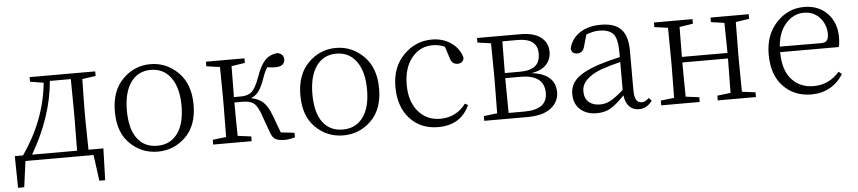

<svg xmlns="http://www.w3.org/2000/svg" viewBox="-42 -771 5267 1179"><g transform="rotate(-5 2592.0 -182.0)"><path d="M132.8 -35.2H410.2Q412.1 -144.5 412.1 -226.6V-284.2Q412.1 -367.2 410.2 -476.6H281.2Q261.7 -254.9 132.8 -35.2ZM480.5 -35.2H572.3L566.4 160.2H530.3L508.8 0H88.9L67.4 160.2H29.3L26.4 -35.2H77.1Q219.7 -240.2 242.2 -468.8L159.2 -482.4V-510.7H563.5V-482.4L480.5 -470.7Q477.5 -306.6 477.5 -284.2V-226.6Q477.5 -199.2 480.5 -35.2Z M1075.7 -56.2Q1003.9 13.7 904.3 13.7Q804.7 13.7 733.4 -56.2Q662.1 -126 662.1 -253.9Q662.1 -381.8 733.9 -453.6Q805.7 -525.4 904.3 -525.4Q1002.9 -525.4 1075.2 -453.6Q1147.5 -381.8 1147.5 -253.9Q1147.5 -126 1075.7 -56.2ZM904.3 -22.5Q983.4 -22.5 1028.3 -82.5Q1073.2 -142.6 1073.2 -253.9Q1073.2 -365.2 1027.8 -427.7Q982.4 -490.2 904.3 -490.2Q825.2 -490.2 780.8 -428.2Q736.3 -366.2 736.3 -253.9Q736.3 -141.6 780.3 -82Q824.2 -22.5 904.3 -22.5Z M1666 -38.1 1750 -28.3V0Q1710.9 9.8 1689.5 9.8Q1647.5 9.8 1628.9 -1.5Q1610.4 -12.7 1599.6 -43.9L1554.7 -168.9Q1537.1 -214.8 1514.6 -230.5Q1492.2 -246.1 1446.3 -246.1H1398.4Q1398.4 -149.4 1400.4 -40L1483.4 -29.3V0H1246.1V-29.3L1329.1 -39.1Q1331.1 -150.4 1331.1 -226.6V-284.2Q1331.1 -361.3 1329.1 -470.7L1246.1 -482.4V-510.7H1483.4V-482.4L1400.4 -469.7Q1398.4 -362.3 1398.4 -279.3H1442.4Q1485.4 -279.3 1509.3 -300.8Q1533.2 -322.3 1557.6 -390.6Q1582 -460 1611.3 -490.2Q1640.6 -520.5 1687.5 -525.4Q1726.6 -516.6 1726.6 -482.4Q1723.6 -439.5 1668 -439.5Q1644.5 -439.5 1618.2 -444.3Q1599.6 -415 1587.9 -377.9Q1570.3 -327.1 1550.8 -300.8Q1531.2 -274.4 1502 -263.7Q1548.8 -254.9 1576.7 -229Q1604.5 -203.1 1625 -148.4Z M2219.2 -56.2Q2147.5 13.7 2047.9 13.7Q1948.2 13.7 1877 -56.2Q1805.7 -126 1805.7 -253.9Q1805.7 -381.8 1877.4 -453.6Q1949.2 -525.4 2047.9 -525.4Q2146.5 -525.4 2218.8 -453.6Q2291 -381.8 2291 -253.9Q2291 -126 2219.2 -56.2ZM2047.9 -22.5Q2127 -22.5 2171.9 -82.5Q2216.8 -142.6 2216.8 -253.9Q2216.8 -365.2 2171.4 -427.7Q2126 -490.2 2047.9 -490.2Q1968.8 -490.2 1924.3 -428.2Q1879.9 -366.2 1879.9 -253.9Q1879.9 -141.6 1923.8 -82Q1967.8 -22.5 2047.9 -22.5Z M2807.6 -115.2 2826.2 -105.5Q2772.5 13.7 2632.8 13.7Q2524.4 13.7 2458 -59.6Q2391.6 -132.8 2391.6 -254.9Q2391.6 -377 2465.3 -451.2Q2539.1 -525.4 2639.6 -525.4Q2707 -525.4 2757.8 -490.2Q2808.6 -455.1 2824.2 -396.5Q2818.4 -363.3 2785.2 -363.3Q2749 -363.3 2739.3 -402.3L2715.8 -474.6Q2678.7 -490.2 2642.6 -490.2Q2562.5 -490.2 2512.2 -427.7Q2461.9 -365.2 2461.9 -261.7Q2461.9 -158.2 2514.2 -97.2Q2566.4 -36.1 2649.4 -36.1Q2748 -36.1 2807.6 -115.2Z M3070.3 -35.2H3167Q3308.6 -35.2 3308.6 -137.7Q3308.6 -250 3161.1 -250H3068.4V-226.6Q3068.4 -144.5 3070.3 -35.2ZM3165 -476.6H3070.3Q3068.4 -373 3068.4 -281.2H3159.2Q3224.6 -281.2 3255.4 -305.7Q3286.1 -330.1 3286.1 -382.8Q3286.1 -476.6 3165 -476.6ZM2917 -510.7H3182.6Q3266.6 -510.7 3310.1 -477.5Q3353.5 -444.3 3353.5 -386.7Q3353.5 -342.8 3324.7 -310.1Q3295.9 -277.3 3233.4 -266.6Q3377.9 -248 3377.9 -135.7Q3377.9 -78.1 3329.1 -39.1Q3280.3 0 3180.7 0H2917V-29.3L3000 -39.1Q3002 -150.4 3002 -226.6V-284.2Q3002 -361.3 3000 -470.7L2917 -482.4Z M3780.3 -115.2V-287.1Q3722.7 -273.4 3657.2 -251Q3539.1 -204.1 3539.1 -127.9Q3539.1 -84 3564.9 -61Q3590.8 -38.1 3634.8 -38.1Q3668.9 -38.1 3699.7 -54.7Q3730.5 -71.3 3780.3 -115.2ZM3935.5 -51.8 3952.1 -34.2Q3919.9 11.7 3870.1 11.7Q3833 11.7 3810.1 -12.7Q3787.1 -37.1 3782.2 -81.1Q3731.4 -28.3 3695.3 -7.3Q3659.2 13.7 3609.4 13.7Q3548.8 13.7 3509.3 -20.5Q3469.7 -54.7 3469.7 -117.2Q3469.7 -170.9 3508.3 -209Q3546.9 -247.1 3641.6 -280.3Q3709 -301.8 3780.3 -317.4V-349.6Q3780.3 -430.7 3754.4 -460.4Q3728.5 -490.2 3667 -490.2Q3631.8 -490.2 3587.9 -473.6L3567.4 -402.3Q3557.6 -362.3 3523.4 -362.3Q3487.3 -362.3 3484.4 -396.5Q3500 -458 3552.2 -491.7Q3604.5 -525.4 3681.6 -525.4Q3765.6 -525.4 3805.7 -483.9Q3845.7 -442.4 3845.7 -349.6V-112.3Q3845.7 -66.4 3856.9 -47.9Q3868.2 -29.3 3891.6 -29.3Q3913.1 -29.3 3935.5 -51.8Z M4591.8 -482.4 4508.8 -469.7Q4506.8 -360.4 4506.8 -284.2V-226.6Q4506.8 -149.4 4508.8 -40L4591.8 -29.3V0H4356.4V-29.3L4438.5 -39.1Q4441.4 -206.1 4441.4 -251H4160.2Q4160.2 -149.4 4162.1 -40L4245.1 -29.3V0H4007.8V-29.3L4090.8 -39.1Q4092.8 -150.4 4092.8 -226.6V-284.2Q4092.8 -361.3 4090.8 -470.7L4007.8 -482.4V-510.7H4245.1V-482.4L4162.1 -469.7Q4160.2 -364.3 4160.2 -285.2H4441.4Q4441.4 -309.6 4438.5 -470.7L4356.4 -482.4V-510.7H4591.8Z M4764.6 -295.9 5018.6 -294.9Q5044.9 -294.9 5055.2 -308.1Q5065.4 -321.3 5065.4 -347.7Q5065.4 -405.3 5027.8 -447.8Q4990.2 -490.2 4929.7 -490.2Q4866.2 -490.2 4818.8 -438Q4771.5 -385.7 4764.6 -295.9ZM5125 -261.7H4763.7Q4764.6 -149.4 4816.4 -92.8Q4868.2 -36.1 4951.2 -36.1Q5045.9 -36.1 5110.4 -110.4L5129.9 -95.7Q5099.6 -43.9 5048.3 -15.1Q4997.1 13.7 4933.6 13.7Q4828.1 13.7 4760.3 -56.6Q4692.4 -127 4692.4 -253.9Q4692.4 -374 4763.2 -449.7Q4834 -525.4 4933.6 -525.4Q5022.5 -525.4 5077.1 -468.8Q5131.8 -412.1 5131.8 -322.3Q5131.8 -282.2 5125 -261.7Z"/></g></svg>

Font: GenYoMin TW TTF Light
Style: Regular
Weight: 300
Version: Version 1.300